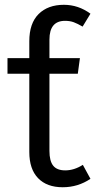

<svg xmlns="http://www.w3.org/2000/svg" viewBox="-20 -768 397 800"><path d="M252 -58.1Q288.6 -58.1 325.2 -81.1L356.9 -22.9Q304.7 12.2 241.2 12.2Q175.3 12.2 138.7 -25.6Q102.1 -63.5 102.1 -134.8V-460.9H11.2V-525.9H102.1V-596.2Q102.1 -670.9 140.9 -709.5Q179.7 -748 246.1 -748Q306.6 -748 356.9 -710.9L324.2 -657.2Q303.2 -669.4 287.4 -675.3Q271.5 -681.2 251 -681.2Q186 -681.2 186 -603V-525.9H313L304.2 -460.9H186V-139.2Q186 -97.2 201.7 -77.6Q217.3 -58.1 252 -58.1Z"/></svg>

Font: Fira Sans Book
Style: Regular
Weight: 350
Designer: Carrois Corporate & Edenspiekermann AG
Foundry: Carrois Corporate GbR & Edenspiekermann AG
Version: Version 4.203;PS 004.203;hotconv 1.0.88;makeotf.lib2.5.64775